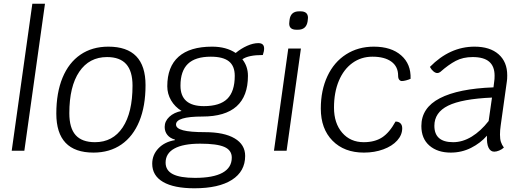

<svg xmlns="http://www.w3.org/2000/svg" viewBox="-20 -811 2834 1033"><path d="M154 -791H222L111 0H43Z M283 -200Q283 -312 316.5 -393Q350 -474 413 -517Q476 -560 563 -560Q763 -560 763 -353Q763 -240 729.5 -158.5Q696 -77 633 -33.5Q570 10 483 10Q283 10 283 -200ZM693 -350Q693 -428 659 -466Q625 -504 556 -504Q460 -504 406.5 -425Q353 -346 353 -202Q353 -122 387 -84Q421 -46 491 -46Q587 -46 640 -125.5Q693 -205 693 -350Z M1394 -515Q1316 -515 1284 -492Q1314 -454 1314 -403Q1314 -184 1069 -184Q927 -184 927 -141Q927 -120 965 -110Q1003 -100 1082 -100Q1186 -100 1242.5 -66.5Q1299 -33 1299 28Q1299 111 1228 156.5Q1157 202 1026 202Q916 202 857.5 168Q799 134 799 70Q799 22 832.5 -13Q866 -48 921 -57V-60Q895 -67 880.5 -85Q866 -103 866 -128Q866 -159 891 -182.5Q916 -206 957 -214Q921 -236 900.5 -271Q880 -306 880 -347Q880 -452 941 -506Q1002 -560 1121 -560Q1197 -560 1248 -526Q1277 -550 1309.5 -564.5Q1342 -579 1370 -579Q1401 -579 1401 -550Q1401 -535 1394 -515ZM1243 -403Q1243 -456 1211.5 -481Q1180 -506 1114 -506Q1031 -506 991 -467.5Q951 -429 951 -350Q951 -240 1077 -240Q1163 -240 1203 -279.5Q1243 -319 1243 -403ZM871 64Q871 106 910 126Q949 146 1029 146Q1127 146 1177 118.5Q1227 91 1227 37Q1227 -3 1187 -20.5Q1147 -38 1057 -38Q966 -38 918.5 -12Q871 14 871 64Z M1531 -550H1599L1522 0H1454ZM1536 -684Q1536 -692 1537 -696L1538 -705Q1544 -750 1589 -750H1597Q1637 -750 1637 -715L1636 -705L1635 -696Q1628 -651 1583 -651H1575Q1536 -651 1536 -684Z M1706 -227Q1706 -325 1741.5 -401Q1777 -477 1842 -518.5Q1907 -560 1991 -560Q2085 -560 2138.5 -513Q2192 -466 2189 -387Q2178 -382 2164.5 -378.5Q2151 -375 2142 -375Q2134 -375 2128 -382Q2122 -389 2122 -404Q2122 -453 2085.5 -479.5Q2049 -506 1984 -506Q1923 -506 1876 -472Q1829 -438 1803 -376Q1777 -314 1777 -232Q1777 -148 1821 -97Q1865 -46 1937 -46Q1996 -46 2035.5 -71.5Q2075 -97 2108 -157Q2125 -157 2134.5 -147.5Q2144 -138 2144 -121Q2144 -85 2117 -55Q2090 -25 2042.5 -7.5Q1995 10 1938 10Q1832 10 1769 -54Q1706 -118 1706 -227Z M2674 -137Q2670 -110 2670 -87Q2670 -63 2675 -47.5Q2680 -32 2691 -17Q2680 -7 2665.5 -1Q2651 5 2639 5Q2619 5 2608.5 -16.5Q2598 -38 2600 -81Q2565 -41 2514.5 -15.5Q2464 10 2405 10Q2334 10 2290.5 -27.5Q2247 -65 2247 -133Q2247 -231 2346.5 -282.5Q2446 -334 2635 -341L2639 -373Q2641 -384 2641 -404Q2641 -454 2612 -479Q2583 -504 2523 -504Q2471 -504 2432 -483.5Q2393 -463 2349 -424Q2341 -418 2333 -418Q2323 -418 2312 -427Q2301 -436 2293 -451Q2400 -560 2533 -560Q2616 -560 2662.5 -519Q2709 -478 2709 -406Q2709 -384 2707 -373ZM2609 -160 2627 -286Q2465 -279 2391 -242.5Q2317 -206 2317 -134Q2317 -46 2418 -46Q2469 -46 2518 -76Q2567 -106 2609 -160Z"/></svg>

Font: Krub
Style: Italic
Weight: 400
Italic angle: -8°
Designer: Ekaluck Peanpanawate
Foundry: Cadson Demak Co.,Ltd.
Version: Version 1.000; ttfautohint (v1.6)